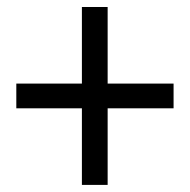

<svg xmlns="http://www.w3.org/2000/svg" viewBox="-20 -642 540 546"><path d="M212.9 -116.2V-334H26.4V-404.3H212.9V-622.1H286.1V-404.3H473.6V-334H286.1V-116.2Z"/></svg>

Font: Gen Shin Gothic Monospace Regular
Style: Regular
Weight: 400
Designer: [Source Han Sans]
Ryoko NISHIZUKA  (kana & ideographs); Paul D. Hunt (Latin, Greek & Cyrillic); Wenlong ZHANG  (bopomofo
Version: Version 1.002.20150607